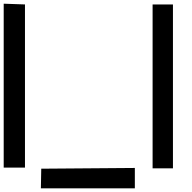

<svg xmlns="http://www.w3.org/2000/svg" viewBox="-20 -822 1040 1038"><path d="M805 88H915V-798H805ZM203 90 201 196H709V86ZM115 -798 0 -802V84H115Z"/></svg>

Font: splitfont
Style: Regular
Weight: 400
Monospace: yes
Version: Version 001.000